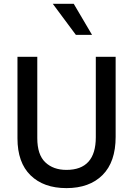

<svg xmlns="http://www.w3.org/2000/svg" viewBox="-20 -969 692 998"><path d="M478 -255.9Q478 -85.9 325.2 -85.9Q256.8 -85.9 215.3 -125.5Q173.8 -165 173.8 -251V-673.8H70.8V-250Q70.8 -124 138.9 -57.6Q207 8.8 325.2 8.8Q444.8 8.8 512.9 -59.1Q581.1 -127 581.1 -257.8V-673.8H478ZM363.3 -949.2H254.4L374.5 -787.6H458.5Z"/></svg>

Font: FAU Chimera Medium
Style: Regular
Weight: 500
Version: Version 1.002;hotconv 1.0.117;makeotfexe 2.5.65602